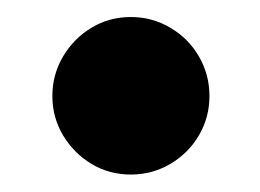

<svg xmlns="http://www.w3.org/2000/svg" viewBox="-20 -540 298 220"><path d="M130 -340Q105 -340 84.8 -352.2Q64.5 -364.5 52.2 -385Q40 -405.5 40 -430Q40 -454.5 52.2 -475.2Q64.5 -496 84.8 -508.2Q105 -520.5 130 -520.5Q154.5 -520.5 175.2 -508.2Q196 -496 208 -475.2Q220 -454.5 220 -430Q220 -405.5 208 -385Q196 -364.5 175.2 -352.2Q154.5 -340 130 -340Z"/></svg>

Font: Bodoni Moda 28pt
Style: Bold
Weight: 700
Designer: Owen Earl
Foundry: indestructible type
Version: Version 2.005